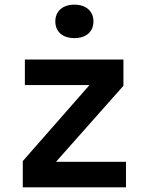

<svg xmlns="http://www.w3.org/2000/svg" viewBox="-20 -806 640 826"><path d="M300 -642C350 -642 382 -669 382 -714C382 -758 350 -786 300 -786C250 -786 218 -758 218 -714C218 -669 250 -642 300 -642ZM78 0H522V-110H221L511 -437V-550H87V-440H365L78 -113Z"/></svg>

Font: JetBrains Mono
Style: Bold
Weight: 558
Monospace: yes
Designer: Philipp Nurullin, Konstantin Bulenkov
Foundry: JetBrains
Version: Version 2.305